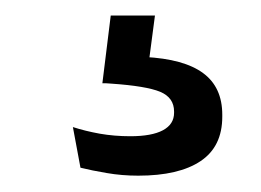

<svg xmlns="http://www.w3.org/2000/svg" viewBox="-20 -28 328 241"><path d="M119 -8.5H174.5L164.5 67.5L130 43.5Q137 43.5 145.2 43.2Q153.5 43 161.5 43.5Q211 46 235 63.8Q259 81.5 259 116V118.5Q259 156 231.8 174.2Q204.5 192.5 153.5 192.5Q133 192.5 114 189.2Q95 186 81 182.5L71.5 131.5Q87 136.5 105.2 139.8Q123.5 143 143.5 143Q170.5 143 184.5 135.5Q198.5 128 198.5 113.5V112Q198.5 94.5 181 87.2Q163.5 80 120 77Q115.5 76.5 112.8 76.5Q110 76.5 108.5 76.5Z"/></svg>

Font: Anek Kannada Medium
Style: Regular
Weight: 400
Version: Version 1.003